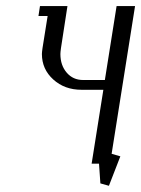

<svg xmlns="http://www.w3.org/2000/svg" viewBox="-20 -532 459 624"><path d="M105 -480 109.9 -512.2H199.2L178.2 -376Q176.3 -362.3 176.3 -356.4Q176.3 -319.8 196.8 -295.9Q217.3 -272 250 -272H320.8L358.9 -512.2H418.9L342.8 -32.2L371.1 -23.9L334 71.8L306.2 64L301.8 0H277.8L315.9 -240.2H245.1Q189.9 -240.2 153.1 -273.7Q116.2 -307.1 116.2 -356.4Q116.2 -362.3 118.2 -376L134.8 -480Z"/></svg>

Font: Gawaa
Style: Italic
Weight: 400
Designer: T. Christopher White
Version: Version 1.0